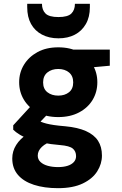

<svg xmlns="http://www.w3.org/2000/svg" viewBox="-20 -755 639 1002"><path d="M283 227Q211 227 157 209.5Q103 192 73.5 157.5Q44 123 44 72Q44 34 64.5 1.5Q85 -31 123 -56Q161 -81 215 -99L262 -22Q220 -9 198.5 11.5Q177 32 177 57Q177 77 191.5 90.5Q206 104 230 110.5Q254 117 283 117Q311 117 332 110.5Q353 104 365 91Q377 78 377 60Q377 35 360 20.5Q343 6 293 2Q244 -2 205 -10Q166 -18 135.5 -28.5Q105 -39 83.5 -52Q62 -65 49 -78V-101L159 -221L257 -189L129 -55L175 -128Q185 -123 196 -118.5Q207 -114 222.5 -110Q238 -106 261.5 -102.5Q285 -99 321 -96Q386 -90 428.5 -71Q471 -52 491.5 -20.5Q512 11 512 57Q512 100 487.5 139Q463 178 412 202.5Q361 227 283 227ZM284 -144Q221 -144 175.5 -168.5Q130 -193 105 -234Q80 -275 80 -326Q80 -376 105 -417Q130 -458 175.5 -483Q221 -508 284 -508Q347 -508 393 -483Q439 -458 463.5 -417Q488 -376 488 -326Q488 -275 463.5 -234Q439 -193 393 -168.5Q347 -144 284 -144ZM284 -256Q318 -256 340 -273.5Q362 -291 362 -325Q362 -359 340 -377Q318 -395 284 -395Q250 -395 227.5 -377Q205 -359 205 -325Q205 -291 227.5 -273.5Q250 -256 284 -256ZM366 -395 345 -496H553V-412ZM285 -555Q236 -555 199 -574.5Q162 -594 142 -630Q122 -666 122 -718V-735H199Q199 -703 217.5 -684.5Q236 -666 285 -666Q334 -666 352.5 -684.5Q371 -703 371 -735H449V-717Q449 -666 428 -629.5Q407 -593 370.5 -574Q334 -555 285 -555Z"/></svg>

Font: DM Sans 28pt Black
Style: Regular
Weight: 900
Version: Version 4.004;gftools[0.9.30]